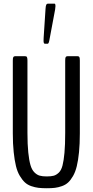

<svg xmlns="http://www.w3.org/2000/svg" viewBox="-20 -1004 498 1031"><path d="M221.2 -769Q213.9 -769 213.9 -784.7Q213.9 -794.9 214.4 -801.8L224.6 -957.5Q225.6 -973.1 228.5 -978.8Q231.4 -984.4 237.3 -984.4H272.9Q277.8 -984.4 277.8 -970.7Q277.8 -964.4 275.9 -952.6L245.1 -788.1Q241.7 -769 235.8 -769ZM231.4 6.8Q205.6 6.8 186.8 4.6Q168 2.4 147.7 -4.6Q127.4 -11.7 113.5 -24.7Q99.6 -37.6 86.4 -59.6Q73.2 -81.5 65.7 -112.3Q58.1 -143.1 53.5 -187.3Q48.8 -231.4 48.8 -288.1V-679.2Q48.8 -693.8 51.8 -698Q54.7 -702.1 61 -702.1H115.2Q119.1 -702.1 121.6 -700.9Q124 -699.7 125.7 -694.3Q127.4 -689 127.4 -679.2V-290.5Q127.4 -228 131.8 -185.5Q136.2 -143.1 143.6 -117.7Q150.9 -92.3 164.6 -78.6Q178.2 -64.9 193.1 -60.8Q208 -56.6 231 -56.6Q254.4 -56.6 268.6 -60.5Q282.7 -64.5 295.9 -77.1Q309.1 -89.8 315.7 -115.5Q322.3 -141.1 326.2 -183.6Q330.1 -226.1 330.1 -290.5V-679.2Q330.1 -693.8 333 -698Q335.9 -702.1 342.3 -702.1H397Q403.3 -702.1 406 -698Q408.7 -693.8 408.7 -679.2V-288.1Q408.7 -231 404.3 -186.8Q399.9 -142.6 392.3 -111.6Q384.8 -80.6 372.1 -58.6Q359.4 -36.6 345.9 -24.2Q332.5 -11.7 312.7 -4.6Q293 2.4 274.9 4.6Q256.8 6.8 231.4 6.8Z"/></svg>

Font: BenchNine
Style: Regular
Weight: 400
Designer: Vernon Adams
Foundry: Vernon Adams
Version: Version 1 ; ttfautohint (v0.92.18-e454-dirty) -l 8 -r 50 -G 